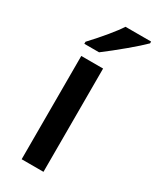

<svg xmlns="http://www.w3.org/2000/svg" viewBox="-195 -813 712 871"><g transform="rotate(30 161.5 -378.0)"><path d="M195.8 0H81.5V-541H195.8ZM189 -755.9H323.2V-746.6Q296.9 -720.2 243.4 -675.5Q189.9 -630.9 143.1 -595.7H65.9V-606.4Q106 -649.4 139.4 -689.9Q172.9 -730.5 189 -755.9Z"/></g></svg>

Font: Viking Open Sans Light
Style: Bold
Weight: 600
Foundry: Ascender Corporation
Version: Version 2.001